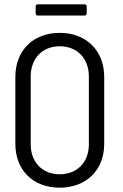

<svg xmlns="http://www.w3.org/2000/svg" viewBox="-20 -860 568 888"><path d="M155 -788H371C377 -788 381 -792 381 -798V-830C381 -836 377 -840 371 -840H155C149 -840 145 -836 145 -830V-798C145 -792 149 -788 155 -788ZM256 8C379 8 462 -73 462 -195V-504C462 -626 379 -708 256 -708C133 -708 51 -626 51 -504V-195C51 -73 133 8 256 8ZM256 -54C176 -54 122 -110 122 -192V-506C122 -590 176 -646 256 -646C337 -646 391 -590 391 -506V-192C391 -110 337 -54 256 -54Z"/></svg>

Font: Barlow Semi Condensed
Style: Regular
Weight: 400
Width: 4
Designer: Jeremy Tribby
Foundry: Tribby Type
Version: Version 1.422;hotconv 1.0.109;makeotfexe 2.5.65596